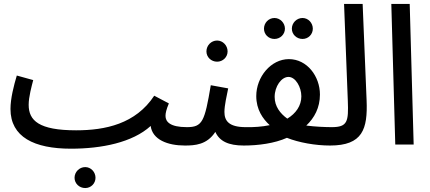

<svg xmlns="http://www.w3.org/2000/svg" viewBox="-20 -731 2175 971"><path d="M411 220C440 220 463 197 463 168C463 139 440 114 411 114C381 114 357 139 357 168C357 197 381 220 411 220Z M339 21C493 21 650 -10 742 -94C751 -25 827 5 915 5C954 5 972 -16 972 -43C972 -69 957 -88 925 -88C839 -88 817 -116 817 -145C817 -159 821 -177 834 -208L760 -247C666 -104 512 -72 365 -72C177 -72 125 -121 125 -201C125 -241 140 -295 148 -326L65 -349C50 -299 33 -233 33 -180C33 -38 153 21 339 21Z M1078 -419C1107 -419 1131 -442 1131 -471C1131 -501 1107 -526 1078 -526C1048 -526 1024 -501 1024 -471C1024 -442 1048 -419 1078 -419Z M915 5C966 5 1027 1 1069 -64C1090 -17 1135 5 1213 5C1253 5 1270 -16 1270 -43C1270 -69 1256 -88 1223 -88C1136 -88 1115 -121 1115 -165C1115 -198 1127 -249 1134 -284L1046 -300C1015 -116 1004 -88 925 -88Z M1368 -534C1397 -534 1421 -557 1421 -586C1421 -615 1397 -640 1368 -640C1338 -640 1315 -615 1315 -586C1315 -557 1338 -534 1368 -534ZM1510 -534C1539 -534 1562 -557 1562 -586C1562 -615 1539 -640 1510 -640C1480 -640 1456 -615 1456 -586C1456 -557 1480 -534 1510 -534Z M1213 5C1286 5 1369 -6 1431 -34C1491 -10 1575 5 1649 5C1689 5 1706 -16 1706 -43C1706 -69 1692 -88 1659 -88C1626 -88 1575 -90 1529 -96C1570 -135 1598 -186 1598 -253C1598 -345 1533 -432 1441 -432C1350 -432 1276 -342 1276 -245C1276 -177 1309 -130 1344 -98C1306 -90 1262 -87 1222 -88ZM1369 -241C1369 -294 1403 -342 1439 -342C1475 -342 1504 -290 1504 -244C1504 -196 1476 -157 1433 -131C1397 -157 1369 -193 1369 -241Z M1649 5C1814 5 1840 -78 1834 -224L1814 -711H1720L1739 -221C1743 -117 1738 -88 1658 -88Z M1979 0H2072L2052 -711H1959Z"/></svg>

Font: Noto Sans Arabic Cond Med
Style: Regular
Weight: 500
Width: 3
Designer: Monotype Design Team, Nadine Chahine, Nizar Qandah and Khaled Hosny
Foundry: Monotype Imaging Inc.
Version: Version 2.012